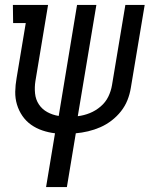

<svg xmlns="http://www.w3.org/2000/svg" viewBox="-20 -540 640 775"><path d="M166 215 202 -2Q176 -5 151 -13.5Q126 -22 105.5 -36.5Q85 -51 70.5 -72Q56 -93 48.5 -118Q41 -143 41.5 -170Q42 -197 47 -225L84 -447H33L32 -520H174L123 -213Q119 -188 121.5 -163Q124 -138 137 -118.5Q150 -99 171 -87.5Q192 -76 217 -72L291 -520H369L294 -71Q319 -74 342.5 -83.5Q366 -93 386 -110Q406 -127 417 -149.5Q428 -172 432 -196L486 -520H564L508 -185Q504 -160 494.5 -136Q485 -112 468.5 -91Q452 -70 430.5 -53.5Q409 -37 385 -26.5Q361 -16 335.5 -10Q310 -4 286 -2L250 215Z"/></svg>

Font: Iosevka HT Extended
Style: Italic
Weight: 400
Width: 7
Italic angle: -9°
Monospace: yes
Designer: Belleve Invis
Foundry: Belleve Invis
Version: Version 32.3.0; ttfautohint (v1.8.4)